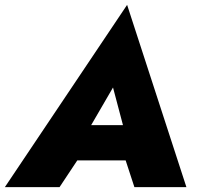

<svg xmlns="http://www.w3.org/2000/svg" viewBox="-55 -770 811 790"><path d="M263 -110H462L498 0H712L468 -750L-35 0H190ZM320 -255 410 -410 451 -255Z"/></svg>

Font: Jost* 800 Heavy Italic
Style: Italic
Weight: 800
Italic angle: -10°
Version: Version 3.200; ttfautohint (v0.97) -l 8 -r 50 -G 200 -x 14 -